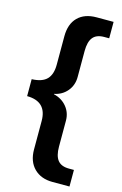

<svg xmlns="http://www.w3.org/2000/svg" viewBox="-139 -784 666 1051"><g transform="rotate(15 194.5 -258.5)"><path d="M368 208H272Q206 208 167 169Q128 130 128 62V-99Q128 -209 16 -210V-306Q75 -308 101.5 -335.5Q128 -363 128 -418V-579Q128 -649 166 -687Q204 -725 272 -725H368V-632H340Q296 -632 276 -607Q256 -582 256 -530V-383Q256 -336 228 -302.5Q200 -269 155 -260V-258Q201 -247 228.5 -213.5Q256 -180 256 -135V12Q256 64 276 89Q296 114 340 114H368Z"/></g></svg>

Font: Libra Sans
Style: Bold
Weight: 700
Foundry: Context Ltd
Version: Version 1.000